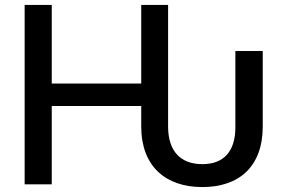

<svg xmlns="http://www.w3.org/2000/svg" viewBox="-20 -748 1159 779"><path d="M801 11C949 11 1046 -71 1046 -235V-541H935V-235C936 -134 888 -82 801 -82C713 -82 662 -134 662 -235V-728H553V-409H190V-728H80V0H190V-318H553V-235C553 -74 651 11 801 11Z"/></svg>

Font: Wafeq Medium
Style: Regular
Weight: 500
Designer: Rasmus Andersson & Azza Alameddine
Foundry: Google & TypeTogether
Version: Version 3.000;January 28, 2025;FontCreator 15.0.0.3014 64-bi